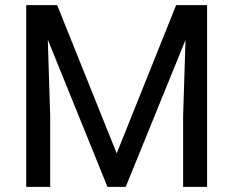

<svg xmlns="http://www.w3.org/2000/svg" viewBox="-20 -731 913 751"><path d="M82.5 -710.9H203.6L436.5 -131.3L668.9 -710.9H790V0H696.3V-277.3L705.6 -574.7L471.7 0H400.4L167 -575.7L176.3 -277.3V0H82.5Z"/></svg>

Font: Vazirmatn RD FD
Style: Regular
Weight: 400
Designer: Saber Rastikerdar
Foundry: Saber Rastikerdar
Version: Version 33.003